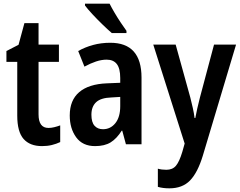

<svg xmlns="http://www.w3.org/2000/svg" viewBox="-20 -786 1309 1046"><path d="M244 -89Q259 -89 275.5 -93Q292 -97 308 -103V-12Q287 -2 262.5 4Q238 10 209 10Q143 10 108.5 -29Q74 -68 74 -156V-449H15V-508L81 -542L113 -660H190V-543H301V-449H190V-163Q190 -89 244 -89Z M581 -553Q751 -553 751 -363V0H666L646 -74H643Q616 -31 583 -10.5Q550 10 498 10Q430 10 395 -38Q360 -86 360 -157Q360 -240 411.5 -284Q463 -328 562 -332L635 -335V-361Q635 -413 616.5 -437Q598 -461 561 -461Q533 -461 503 -451Q473 -441 440 -423L406 -508Q443 -529 487 -541Q531 -553 581 -553ZM586 -255Q529 -253 503.5 -229Q478 -205 478 -161Q478 -120 495 -101Q512 -82 541 -82Q582 -82 608.5 -115Q635 -148 635 -208V-258ZM577 -766Q588 -744 604.5 -716Q621 -688 638.5 -662Q656 -636 669 -618V-606H589Q569 -623 540 -651Q511 -679 484 -708Q457 -737 443 -756V-766Z M815 -543H937L1017 -254Q1024 -226 1030.5 -197.5Q1037 -169 1040 -143H1044Q1048 -166 1054.5 -194Q1061 -222 1069 -254L1146 -543H1266L1085 62Q1057 154 1015.5 197Q974 240 903 240Q885 240 869.5 238Q854 236 840 232V133Q850 136 862 137.5Q874 139 886 139Q920 139 938.5 117Q957 95 973 42L986 -4Z"/></svg>

Font: Noto Sans Lao Looped Condensed SemiBold
Style: Regular
Weight: 600
Width: 3
Designer: Mark Frömberg, Ben Mitchell
Foundry: The Fontpad Ltd
Version: Version 1.002; ttfautohint (v1.8.4.7-5d5b)